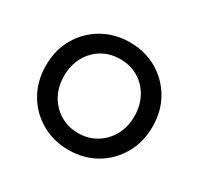

<svg xmlns="http://www.w3.org/2000/svg" viewBox="-111 -602 767 743"><g transform="rotate(30 273.0 -230.0)"><path d="M35 -230Q35 -300 66.5 -354Q98 -408 152 -439Q206 -470 273 -470Q341 -470 394.5 -439Q448 -408 479.5 -354Q511 -300 511 -230Q511 -161 479.5 -106.5Q448 -52 394.5 -21Q341 10 273 10Q206 10 152 -21Q98 -52 66.5 -106.5Q35 -161 35 -230ZM116 -230Q116 -182 136.5 -145Q157 -108 192.5 -86.5Q228 -65 273 -65Q318 -65 353.5 -86.5Q389 -108 409.5 -145Q430 -182 430 -230Q430 -278 409.5 -315.5Q389 -353 353.5 -374Q318 -395 273 -395Q228 -395 192.5 -374Q157 -353 136.5 -315.5Q116 -278 116 -230Z"/></g></svg>

Font: Jost
Style: Regular
Weight: 400
Version: Version 3.500